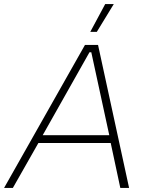

<svg xmlns="http://www.w3.org/2000/svg" viewBox="-53 -920 710 940"><path d="M-33 0H10L135 -220H489L536 0H579L427 -700H363ZM504 -900H462L389 -764H421ZM156 -258 385 -664H394L482 -258Z"/></svg>

Font: Fixel Display ExtraLight
Style: Italic
Weight: 200
Italic angle: -10°
Designer: AlfaBravo + MacPaw
Foundry: Kyrylo Tkachov, Marchela Mozhyna, Serhii Makarenko, Maria Weinstein, Zakhar Kryvoshyya
Version: Version 1.210;Glyphs 3.2 (3217)